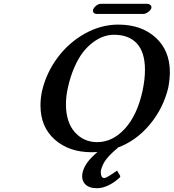

<svg xmlns="http://www.w3.org/2000/svg" viewBox="-20 -787 909 1005"><path d="M609.9 134.8 606.9 142.1Q580.1 167.5 548.3 182.9Q516.6 198.2 487.8 198.2Q445.3 198.2 425 176.3Q404.8 154.3 412.1 117.2Q423.3 64 490.2 8.8Q478 9.8 460 9.8Q341.3 9.8 266.6 -56.4Q191.9 -122.6 191.9 -234.9Q191.9 -274.4 200.2 -311Q222.2 -405.8 281.2 -485.1Q340.3 -564.5 424.6 -611.3Q508.8 -658.2 599.1 -658.2Q720.2 -658.2 794.7 -590.3Q869.1 -522.5 869.1 -409.2Q869.1 -374 860.8 -328.1Q834.5 -218.8 762.5 -133.3Q690.4 -47.9 592.8 -13.2L598.1 -14.2Q557.6 19 536.1 46.9Q514.6 74.7 507.8 107.9Q506.3 122.1 510.7 133.5Q515.1 145 525.9 145Q537.6 145 592.8 106ZM577.1 -605Q549.8 -605 522.5 -595.7Q495.1 -586.4 466.6 -565.2Q438 -543.9 413.8 -512.7Q389.6 -481.4 368.7 -433.3Q347.7 -385.3 335 -326.2Q325.2 -282.2 325.2 -241.2Q325.2 -147.5 371.6 -95.2Q418 -43 488.8 -43Q569.3 -43 633.8 -113.5Q698.2 -184.1 726.1 -311Q738.8 -371.6 738.8 -420.9Q738.8 -513.2 696.8 -559.1Q654.8 -605 577.1 -605ZM729 -713.9H490.2Q476.1 -713.9 470.9 -719.7Q465.8 -725.6 466.8 -733.9Q469.2 -745.1 481.9 -756.1Q494.6 -767.1 508.8 -767.1H747.1Q761.2 -767.1 767.8 -760.3Q774.4 -753.4 772 -746.1L772.9 -747.1Q771.5 -736.8 757.1 -725.3Q742.7 -713.9 729 -713.9Z"/></svg>

Font: Linear Smooth
Style: Bold Italic
Weight: 700
Designer: Philipp H. Poll, Flanker
Foundry: Philipp H. Poll, reworked by Flanker
Version: Version 1.061 | FøM Fix